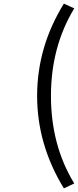

<svg xmlns="http://www.w3.org/2000/svg" viewBox="-20 -838 428 1055"><path d="M184 -311Q184 -580 331 -818L388 -792Q260 -581 260 -311Q260 -39 388 170L331 197Q184 -43 184 -311Z"/></svg>

Font: Source Han Sans Regular
Style: Regular
Weight: 400
Designer: Ryoko NISHIZUKA  (kana & ideographs); Paul D. Hunt (Latin, Greek & Cyrillic); Wenlong ZHANG  (bopomofo); Sandoll Communi
Foundry: Adobe Systems Incorporated
Version: Version 1.00 January 18, 2024, initial release